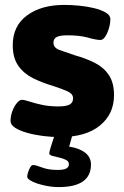

<svg xmlns="http://www.w3.org/2000/svg" viewBox="-20 -551 505 783"><path d="M224 8Q190 8 155 3.5Q120 -1 90 -9.5Q60 -18 41.5 -30Q23 -42 23 -58Q23 -78 30.5 -98Q38 -118 49 -131Q60 -144 69 -144Q79 -144 100 -137Q121 -130 151 -123.5Q181 -117 218 -117Q251 -117 264.5 -125Q278 -133 278 -150Q278 -168 256.5 -178Q235 -188 195 -201Q151 -214 114 -232.5Q77 -251 54.5 -283Q32 -315 32 -367Q32 -445 90 -488Q148 -531 242 -531Q269 -531 301.5 -528Q334 -525 363 -518Q392 -511 411 -500Q430 -489 430 -473Q430 -455 424 -435Q418 -415 409 -401.5Q400 -388 390 -388Q372 -388 339 -397.5Q306 -407 255 -407Q224 -407 211 -400Q198 -393 198 -377Q198 -356 223 -347Q248 -338 287 -325Q330 -313 366 -295Q402 -277 423.5 -245.5Q445 -214 445 -163Q445 -86 387.5 -39Q330 8 224 8ZM219 212Q192 212 162 205.5Q132 199 111.5 189Q91 179 91 170Q91 163 94.5 151.5Q98 140 103.5 131Q109 122 115 122Q126 122 151.5 132Q177 142 215 142Q240 142 250.5 136Q261 130 261 119Q261 107 249 101Q237 95 221 91.5Q205 88 193 84.5Q181 81 181 75Q181 72 182 66.5Q183 61 188.5 44Q194 27 206 -10H278L262 47Q303 53 327 71.5Q351 90 351 120Q351 212 219 212Z"/></svg>

Font: Asap Semi Expanded ExtraBold
Style: Regular
Weight: 800
Width: 6
Designer: Pablo Cosgaya
Foundry: Omnibus-Type
Version: Version 3.001; ttfautohint (v1.8.4.7-5d5b)